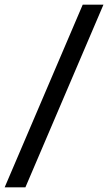

<svg xmlns="http://www.w3.org/2000/svg" viewBox="-75 -755 464 824"><path d="M-55 49 280 -735H369L34 49Z"/></svg>

Font: Archivo SemiCondensed SemiBold
Style: Italic
Weight: 600
Width: 4
Italic angle: -10°
Designer: Hector Gatti
Foundry: Omnibus-Type
Version: Version 2.001